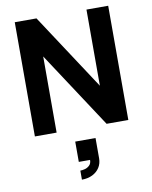

<svg xmlns="http://www.w3.org/2000/svg" viewBox="-107 -799 944 1192"><g transform="rotate(-10 364.5 -202.5)"><path d="M70 0V-720H207L522 -240V-720H659V0H522L207 -480V0ZM311 258Q323.5 258 339.5 254Q355.5 250 368.8 237.8Q382 225.5 382 203H311V75H439V203Q439 235.5 422.8 261Q406.5 286.5 377.5 300.8Q348.5 315 311 315Z"/></g></svg>

Font: Vela Sans ExtBd
Style: Regular
Weight: 800
Designer: Principal design: Mikhail Sharanda - project Manrope.
Design modification: Ravid Balaliev
Foundry: Mikhail Sharanda
Version: Version 1.001